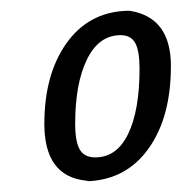

<svg xmlns="http://www.w3.org/2000/svg" viewBox="-20 -667 336 355"><path d="M220 -647Q296 -635 296 -545Q296 -451 255.5 -393.5Q215 -336 145 -332L139 -333Q62 -341 62 -438Q62 -529 102.5 -586.5Q143 -644 213 -647ZM119 -438Q119 -405 127.5 -390.5Q136 -376 156 -376Q196 -376 217 -419.5Q238 -463 238 -540Q238 -573 230 -587.5Q222 -602 203 -602Q163 -602 141 -557.5Q119 -513 119 -438Z"/></svg>

Font: Alegreya Sans SC
Style: Italic
Weight: 400
Italic angle: -7°
Designer: Juan Pablo del Peral
Foundry: Huerta Tipografica
Version: Version 2.008; ttfautohint (v1.6)